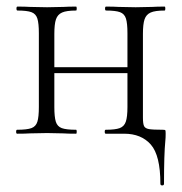

<svg xmlns="http://www.w3.org/2000/svg" viewBox="-20 -406 552 583"><path d="M483 0Q483 13 482 22Q478 62 478 152Q478 157 472.5 157Q467 157 467 152Q467 66 438 33Q409 0 357 0H301Q298 0 298 -6Q298 -12 301 -12Q330 -12 343.5 -17Q357 -22 362 -36.5Q367 -51 367 -81V-184H145V-81Q145 -51 149.5 -36.5Q154 -22 167.5 -17Q181 -12 211 -12Q213 -12 213 -6Q213 0 211 0Q186 0 172 -1L123 -2L71 -1Q57 0 32 0Q29 0 29 -6Q29 -12 32 -12Q62 -12 75.5 -17Q89 -22 93.5 -36.5Q98 -51 98 -81V-305Q98 -335 93.5 -349.5Q89 -364 75.5 -369Q62 -374 33 -374Q30 -374 30 -380Q30 -386 33 -386Q57 -386 71 -385L123 -384L173 -385Q187 -386 211 -386Q213 -386 213 -380Q213 -374 211 -374Q182 -374 168.5 -368Q155 -362 150 -347.5Q145 -333 145 -303V-202H367V-305Q367 -335 362.5 -349.5Q358 -364 344.5 -369Q331 -374 302 -374Q299 -374 299 -380Q299 -386 302 -386Q326 -386 340 -385L392 -384L442 -385Q456 -386 480 -386Q482 -386 482 -380Q482 -374 480 -374Q451 -374 437.5 -368Q424 -362 419 -347.5Q414 -333 414 -303V-81V-49Q414 -30 417.5 -23Q421 -16 432.5 -14Q444 -12 474 -12Q481 -12 482 -10.5Q483 -9 483 0Z"/></svg>

Font: Cormorant Garamond Light
Style: Regular
Weight: 300
Designer: Christian Thalmann (Catharsis Fonts)
Version: Version 3.000